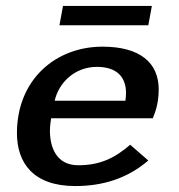

<svg xmlns="http://www.w3.org/2000/svg" viewBox="-20 -617 603 646"><path d="M37 -169C37 -69 92 9 233 9C325 9 408 -16 479 -77L418 -130C365 -84 315 -61 243 -61C170 -61 148 -121 148 -177C148 -192 150 -206 152 -219H494C498 -230 514 -262 514 -316C514 -406 451 -460 325 -460C167 -460 37 -349 37 -169ZM164 -278C177 -337 230 -392 306 -392C377 -392 404 -354 404 -304C404 -296 403 -287 402 -278ZM180 -532H479L491 -597H192Z"/></svg>

Font: KpSans
Style: BoldItalic
Weight: 700
Italic angle: -11°
Version: Version 0.66